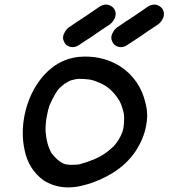

<svg xmlns="http://www.w3.org/2000/svg" viewBox="-20 -790 733 835"><path d="M277 25Q218 25 169 -6Q104 -54 87 -137Q79 -174 79 -212Q79 -248 86 -285Q106 -389 171 -463Q245 -544 350 -544Q435 -544 502 -502Q589 -445 613 -341Q620 -314 620 -286Q620 -264 615 -241Q605 -186 568 -130Q530 -75 471 -38.5Q412 -2 350 14Q312 25 277 25ZM286 -73Q302 -73 313 -74L324 -75Q395 -94 437 -123Q451 -132 471 -151Q472 -152 473 -152Q499 -181 512 -215Q512 -218 513 -218L517 -234Q520 -258 520 -275Q520 -293 517 -303V-305L516 -306Q509 -335 498 -354Q498 -355 497 -355Q465 -408 413 -430Q378 -445 360 -445Q349 -447 323 -447Q311 -447 286 -440L285 -439Q276 -435 269.5 -430.5Q263 -426 261 -426L240 -408Q223 -393 195 -331Q188 -310 184 -286Q178 -259 178 -221Q182 -163 204 -124Q243 -74 278 -74ZM322 -700H323Q331 -706 340 -711L342 -713Q345 -715 347 -716Q382 -740 416 -763Q429 -770 441 -770Q448 -770 454 -768Q473 -761 480 -745Q483 -737 483 -729Q483 -724 482 -720Q481 -714 477 -707Q468 -689 449 -678Q435 -669 420 -659Q416 -656 413 -654L395 -642L390 -638Q356 -615 320 -592Q308 -585 296 -585Q290 -585 283 -587Q264 -593 258 -610Q254 -618 254 -627Q254 -630 255 -634Q256 -640 260 -647Q269 -666 287 -676Q302 -686 316 -696ZM532 -700H533Q541 -706 550 -711L552 -713Q555 -715 557 -716Q592 -740 626 -763Q639 -770 651 -770Q658 -770 664 -768Q683 -761 690 -745Q693 -737 693 -729Q693 -724 692 -720Q691 -714 687 -707Q678 -689 659 -678Q645 -669 630 -659Q626 -656 623 -654L605 -642L600 -638Q566 -615 530 -592Q518 -585 506 -585Q500 -585 493 -587Q474 -593 468 -610Q464 -618 464 -627Q464 -630 465 -634Q466 -640 470 -647Q479 -666 497 -676Q512 -686 526 -696Z"/></svg>

Font: Bad Comic
Style: Italic
Weight: 400
Italic angle: -11°
Designer: GGBotNet
Foundry: GGBotNet
Version: 0.95